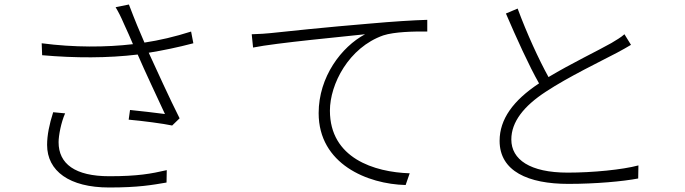

<svg xmlns="http://www.w3.org/2000/svg" viewBox="-20 -802 3040 852"><path d="M216 -304C199 -251 189 -202 189 -159C189 -43 288 30 464 30C595 30 654 19 719 8L720 -47C650 -31 592 -20 465 -20C313 -20 240 -75 240 -171C240 -200 251 -259 269 -299ZM828 -662C756 -639 687 -623 621 -613C598 -666 581 -706 552 -782L493 -770C506 -748 515 -731 531 -694C546 -661 558 -635 570 -606C452 -592 309 -591 165 -610L167 -557C314 -544 459 -544 591 -560C621 -490 680 -365 712 -296C676 -301 597 -310 557 -314L551 -271C610 -266 708 -253 744 -245L777 -277C733 -364 674 -494 640 -568C702 -578 770 -592 838 -610Z M1097 -650 1103 -591C1206 -612 1512 -640 1600 -650C1495 -594 1394 -461 1394 -300C1394 -74 1611 15 1780 19L1798 -33C1641 -38 1444 -100 1444 -311C1444 -428 1527 -591 1681 -645C1730 -661 1818 -663 1876 -662V-714C1812 -712 1729 -707 1617 -697C1435 -682 1234 -661 1180 -655C1160 -653 1134 -651 1097 -650Z M2751 -650C2734 -635 2716 -625 2693 -611C2635 -578 2514 -520 2414 -460C2371 -538 2318 -653 2277 -764L2225 -742C2272 -633 2327 -511 2372 -432C2257 -356 2197 -273 2197 -177C2197 -42 2324 14 2502 14C2623 14 2744 3 2812 -10L2813 -68C2742 -49 2611 -36 2499 -36C2332 -36 2249 -94 2249 -183C2249 -261 2304 -331 2402 -395C2502 -461 2648 -531 2718 -568C2742 -581 2762 -592 2780 -603Z"/></svg>

Font: Genne Gothic Light
Style: Regular
Weight: 300
Designer: Ryoko NISHIZUKA (kana & ideographs); Paul D. Hunt (Latin, Greek & Cyrillic); Wenlong ZHANG (bopomofo); Sandoll Communica
Foundry: Adobe Systems Incorporated
Version: Version 1.004;PS 1.004;hotconv 16.6.51;makeotf.lib2.5.65220